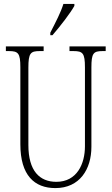

<svg xmlns="http://www.w3.org/2000/svg" viewBox="-20 -951 571 981"><path d="M237 -784V-771H248C288 -817 341 -886 360 -921V-931H304C290 -886 266 -841 237 -784ZM263 10C387 10 447 -86 447 -201V-606C447 -679 457 -690 504 -690H520V-714H335V-690H356C403 -690 414 -679 414 -607V-203C414 -115 374 -22 268 -22C182 -22 125 -78 125 -210V-605C125 -680 136 -690 183 -690H203V-714H10V-690H26C73 -690 84 -679 84 -608V-214C84 -55 156 10 263 10Z"/></svg>

Font: Noto Serif Lao ExtraCondensed ExtraLight
Style: Regular
Weight: 200
Width: 2
Designer: Monotype Design Team
Foundry: Monotype Imaging Inc.
Version: Version 2.003